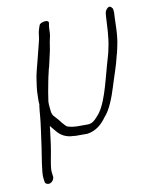

<svg xmlns="http://www.w3.org/2000/svg" viewBox="-76 -525 582 759"><g transform="rotate(-10 215.0 -145.0)"><path d="M89 -270C86 -257 83 -245 82 -235L78 -207C75 -185 76 -169 75 -149L76 -135L75 -132C73 -117 72 -103 71 -91C70 -71 58 10 55 33C51 60 38 132 41 152L43 168C44 173 46 176 51 178C66 184 80 169 80 155L78 139C76 130 78 114 82 91C93 34 94 22 101 -35C101 -39 101 -42 102 -45L111 -34C114 -31 117 -27 121 -22C136 -3 158 10 188 10C192 11 195 11 200 11H243C278 6 302 -15 321 -42C344 -66 362 -114 374 -153C386 -193 402 -235 411 -275C415 -286 416 -297 419 -308C430 -356 427 -403 430 -444L429 -454C429 -459 426 -462 423 -465C414 -476 398 -459 397 -445L396 -435C393 -395 394 -354 383 -306C381 -296 379 -286 376 -277C373 -266 370 -255 366 -242C347 -175 328 -84 289 -47C279 -35 267 -25 251 -25H210C205 -25 201 -25 196 -26C186 -26 179 -29 170 -31C162 -35 159 -42 152 -48C141 -62 142 -62 128 -77C113 -90 116 -106 113 -129V-141C117 -167 120 -189 126 -217C128 -231 132 -244 134 -254C136 -264 138 -272 140 -277L154 -339C157 -353 158 -368 161 -380L165 -399C167 -416 165 -428 169 -445C173 -464 136 -455 132 -446C129 -437 126 -430 125 -425C124 -420 122 -414 122 -409C121 -404 121 -397 119 -388L111 -356C105 -330 95 -295 89 -270Z"/></g></svg>

Font: Stray Cat
Style: CnObl
Weight: 400
Version: Version 1.0